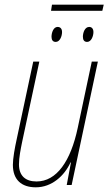

<svg xmlns="http://www.w3.org/2000/svg" viewBox="-20 -790 463 820"><path d="M198 -744H417L423 -770H202ZM218 -611C236 -611 245 -636 245 -653C245 -667 238 -675 226 -675C208 -675 200 -650 200 -633C200 -619 206 -611 218 -611ZM352 -611C370 -611 379 -636 379 -653C379 -667 372 -675 361 -675C342 -675 334 -650 334 -633C334 -619 340 -611 352 -611ZM133 10C201 10 255 -39 281 -96H283L265 0H286L398 -527H372L312 -244C282 -102 222 -15 136 -15C89 -15 61 -39 61 -88C61 -117 68 -152 75 -186L148 -527H122L51 -194C43 -158 35 -113 35 -86C35 -22 72 10 133 10Z"/></svg>

Font: Noto Sans Condensed Thin
Style: Italic
Weight: 100
Width: 3
Italic angle: -12°
Designer: Monotype Design Team
Foundry: Monotype Imaging Inc.
Version: Version 2.013